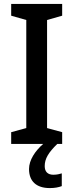

<svg xmlns="http://www.w3.org/2000/svg" viewBox="-20 -734 375 979"><path d="M208 113C208 75 227 44 272 0H297V-60L220 -81V-632L297 -654V-714H37V-654L114 -632V-81L37 -60V0H200C159 36 128 82 128 128C128 189 164 225 234 225C260 225 279 221 295 215V150C285 153 271 157 252 157C224 157 208 142 208 113Z"/></svg>

Font: Noto Sans Devanagari SemiCondensed Medium
Style: Regular
Weight: 500
Width: 4
Designer: Jelle Bosma - Monotype Design Team
Foundry: Monotype Imaging Inc.
Version: Version 2.004